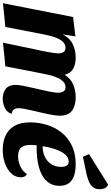

<svg xmlns="http://www.w3.org/2000/svg" viewBox="286 -1100 834 1447"><g transform="rotate(90 703.5 -377.0)"><path d="M723.7 20Q678.3 20 649.3 -3.5Q620.3 -27 620.3 -76Q620.3 -98 626.5 -130.8Q632.7 -163.7 641.3 -200.8Q650 -238 658.5 -275.3Q667 -312.7 673.2 -344.5Q679.3 -376.3 679.3 -398.3Q679.3 -421 670.2 -437Q661 -453 637.3 -453Q613.7 -453 596.5 -436.7Q579.3 -420.3 567.8 -395.3Q556.3 -370.3 549.3 -344Q542.3 -317.7 538.3 -297.3L480.3 0L302 18L356.7 -243.3Q359.7 -255.7 364 -276.2Q368.3 -296.7 372.3 -320Q376.3 -343.3 379.5 -364.8Q382.7 -386.3 382.7 -400.7Q382.7 -421.3 373.7 -437.2Q364.7 -453 340.7 -453Q317 -453 300 -437.5Q283 -422 271.5 -397.7Q260 -373.3 252.8 -346.7Q245.7 -320 241.3 -297.3L183.7 0L5 18L108.7 -510L254.7 -528L239.7 -432Q266.3 -484.7 312 -507.3Q357.7 -530 414 -530Q464 -530 498 -511.2Q532 -492.3 544.7 -447.3Q572.3 -492 617 -511Q661.7 -530 713.3 -530Q778 -530 815.2 -502Q852.3 -474 852.3 -411.7Q852.3 -385.7 846.5 -352.5Q840.7 -319.3 832.3 -283.3Q824 -247.3 815.8 -212.7Q807.7 -178 801.8 -148.5Q796 -119 796 -99.3Q796 -78 805.5 -64.2Q815 -50.3 838.7 -47.7Q828.3 -12.7 794.3 3.7Q760.3 20 723.7 20Z M1108.7 20Q1048 20 1001.5 -1.8Q955 -23.7 928.8 -69.3Q902.7 -115 902.7 -186.3Q902.7 -250.7 921.3 -312Q940 -373.3 978.7 -422.5Q1017.3 -471.7 1077.2 -500.8Q1137 -530 1219.3 -530Q1262 -530 1298.7 -519.7Q1335.3 -509.3 1358.2 -482.5Q1381 -455.7 1381 -406.7Q1381 -356 1351.7 -319Q1322.3 -282 1265.8 -261Q1209.3 -240 1127.7 -236.3Q1115.3 -235.7 1101.7 -235.7Q1088 -235.7 1075.7 -236Q1074.7 -224 1073.7 -211.5Q1072.7 -199 1072.7 -189.3Q1072.7 -144.7 1091.7 -120.2Q1110.7 -95.7 1157.7 -95.7Q1196.7 -95.7 1234.8 -113Q1273 -130.3 1292 -162.7Q1306 -155.3 1311.3 -143.5Q1316.7 -131.7 1316.7 -116.3Q1316.7 -76.3 1288.2 -45.3Q1259.7 -14.3 1212.5 2.8Q1165.3 20 1108.7 20ZM1082 -280.7Q1116.7 -280.7 1145.3 -290.8Q1174 -301 1195 -319.3Q1216 -337.7 1227.2 -364Q1238.3 -390.3 1238.3 -422.3Q1237.7 -447.7 1228.5 -462.5Q1219.3 -477.3 1197.3 -477.3Q1177.7 -477.3 1159.8 -464.3Q1142 -451.3 1127.3 -426.3Q1112.7 -401.3 1101.2 -364.7Q1089.7 -328 1082 -280.7ZM1162 -584.7 1142 -630.7 1371.7 -774.3Q1390.7 -767 1398.7 -749Q1406.7 -731 1406.7 -710.7Q1406.7 -678 1389.2 -658.2Q1371.7 -638.3 1343.3 -627.3Q1315 -616.3 1282.3 -609.3Z"/></g></svg>

Font: Sansita Swashed Light
Style: Regular
Weight: 300
Designer: Pablo Cosgaya
Foundry: Omnibus-Type
Version: Version 1.003